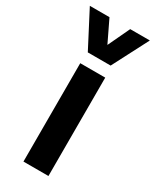

<svg xmlns="http://www.w3.org/2000/svg" viewBox="-219 -837 725 893"><g transform="rotate(30 143.0 -391.0)"><path d="M76.7 0V-528.3H210.9V0ZM82 -589.4 -18.1 -781.7H87.4L143.6 -665L198.7 -781.7H304.2L204.6 -589.4Z"/></g></svg>

Font: Comme SemiBold
Style: Regular
Weight: 600
Version: Version 1.000;gftools[0.9.27]